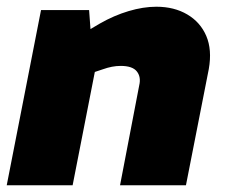

<svg xmlns="http://www.w3.org/2000/svg" viewBox="-20 -551 669 571"><path d="M0 0 102 -521H245L252 -425L211 -442L277 -481Q319 -505 362.5 -518Q406 -531 445 -531Q498 -531 537 -508Q576 -485 593.5 -444Q611 -403 601 -346L533 0H337L394 -297Q400 -322 387 -338.5Q374 -355 339 -355Q326 -355 313 -352.5Q300 -350 286 -345L262 -337L196 0Z"/></svg>

Font: REM ExtraBold
Style: Italic
Weight: 800
Italic angle: -11°
Designer: Octavio Pardo
Foundry: Ashler Design
Version: Version 1.005;gftools[0.9.28]